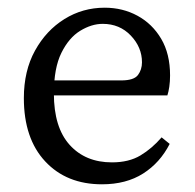

<svg xmlns="http://www.w3.org/2000/svg" viewBox="-20 -468 508 499"><path d="M245 11Q153 11 97.5 -48.5Q42 -108 42 -213Q42 -284 71 -336.5Q100 -389 147.5 -418.5Q195 -448 252 -448Q299 -448 337.5 -427Q376 -406 399 -367Q422 -328 422 -272Q422 -256 420 -242.5Q418 -229 415 -220H76V-259H295Q328 -259 338.5 -273Q349 -287 349 -306Q349 -345 320 -375.5Q291 -406 247 -406Q218 -406 188.5 -388Q159 -370 139.5 -330.5Q120 -291 120 -225Q120 -137 161 -91.5Q202 -46 271 -46Q315 -46 345 -64Q375 -82 400 -111L421 -94Q396 -45 352 -17Q308 11 245 11Z"/></svg>

Font: Lisu Bosa ExtraLight
Style: Regular
Weight: 200
Designer: David Morse, Annie Olsen, Victor Gaultney, Frank Grießhammer (Latin)
Foundry: SIL International
Version: Version 2.000